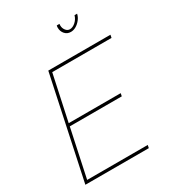

<svg xmlns="http://www.w3.org/2000/svg" viewBox="-216 -1041 1050 1161"><g transform="rotate(-30 309.0 -460.5)"><path d="M184 -710H618L614 -690H200L132 -373H495L491 -353H128L57 -20H480L476 0H33ZM423 -861Q443 -861 462.5 -878.5Q482 -896 489 -921H507Q503 -901 489 -883Q475 -865 457 -854.5Q439 -844 420 -844Q395 -844 379 -862Q363 -880 363 -906Q363 -910 363.5 -913.5Q364 -917 365 -921H384Q383 -918 383 -915Q383 -912 383 -910Q383 -891 394.5 -876Q406 -861 423 -861Z"/></g></svg>

Font: Raleway Thin
Style: Italic
Weight: 100
Italic angle: -12°
Designer: Matt McInerney, Pablo Impallari, Rodrigo Fuenzalida
Foundry: Matt McInerney, Pablo Impallari, Rodrigo Fuenzalida
Version: Version 4.026